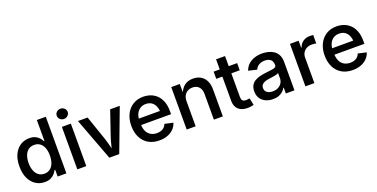

<svg xmlns="http://www.w3.org/2000/svg" viewBox="-21 -1533 4554 2319"><g transform="rotate(-20 2255.5 -373.5)"><path d="M272.5 10.3Q207 10.3 155.5 -23.2Q104 -56.6 74.7 -119.9Q45.4 -183.1 45.4 -272Q45.4 -361.3 75.4 -424.3Q105.5 -487.3 156.7 -520Q208 -552.7 272.5 -552.7Q322.3 -552.7 353.5 -536.1Q384.8 -519.5 402.6 -497.1Q420.4 -474.6 429.2 -456.5H435.1V-727.5H550.3V0H438V-85.9H429.2Q419.9 -67.4 401.6 -44.9Q383.3 -22.5 352.3 -6.1Q321.3 10.3 272.5 10.3ZM300.8 -86.4Q344.7 -86.4 375.2 -109.9Q405.8 -133.3 421.4 -175.3Q437 -217.3 437 -272.5Q437 -328.1 421.4 -369.1Q405.8 -410.2 375.2 -433.1Q344.7 -456.1 300.8 -456.1Q254.9 -456.1 224.4 -432.1Q193.8 -408.2 178.7 -366.7Q163.6 -325.2 163.6 -272.5Q163.6 -219.7 179 -177.5Q194.3 -135.3 225.1 -110.8Q255.9 -86.4 300.8 -86.4Z M690.9 0V-545.9H806.2V0ZM748.5 -627Q719.7 -627 699.2 -646.2Q678.7 -665.5 678.7 -692.9Q678.7 -720.7 699.2 -739.7Q719.7 -758.8 748.5 -758.8Q777.3 -758.8 798.1 -739.7Q818.8 -720.7 818.8 -692.9Q818.8 -665.5 798.1 -646.2Q777.3 -627 748.5 -627Z M1102.5 0 897.5 -545.9H1021.5L1126.5 -241.2Q1144 -189.5 1156.7 -137.5Q1169.4 -85.4 1183.1 -33.2H1151.4Q1165 -85.4 1177.5 -137.5Q1189.9 -189.5 1207.5 -241.2L1311.5 -545.9H1435.1L1229.5 0Z M1745.6 11.2Q1664.1 11.2 1605.2 -23.4Q1546.4 -58.1 1514.6 -121.1Q1482.9 -184.1 1482.9 -269.5Q1482.9 -353.5 1514.2 -417.2Q1545.4 -481 1602.5 -516.8Q1659.7 -552.7 1736.3 -552.7Q1784.7 -552.7 1828.9 -537.1Q1873 -521.5 1907.7 -488.3Q1942.4 -455.1 1962.6 -403.1Q1982.9 -351.1 1982.9 -277.8V-239.3H1543V-321.8H1924.3L1870.6 -295.9Q1870.6 -344.2 1855.5 -381.1Q1840.3 -418 1810.5 -438.7Q1780.8 -459.5 1736.8 -459.5Q1692.9 -459.5 1661.9 -438.5Q1630.9 -417.5 1614.5 -382.6Q1598.1 -347.7 1598.1 -306.2V-249.5Q1598.1 -195.3 1616.7 -157.7Q1635.3 -120.1 1668.9 -101.1Q1702.6 -82 1746.6 -82Q1775.9 -82 1799.8 -90.3Q1823.7 -98.6 1840.8 -115.2Q1857.9 -131.8 1867.2 -156.7L1974.1 -132.8Q1961.4 -89.8 1929.9 -57.4Q1898.4 -24.9 1851.8 -6.8Q1805.2 11.2 1745.6 11.2Z M2211.9 -321.8V0H2096.7V-545.9H2206.1L2207.5 -411.6H2196.8Q2220.2 -483.9 2265.4 -518.3Q2310.5 -552.7 2375.5 -552.7Q2431.6 -552.7 2473.4 -529.1Q2515.1 -505.4 2538.3 -459.5Q2561.5 -413.6 2561.5 -347.2V0H2446.3V-331.1Q2446.3 -388.7 2416.5 -421.1Q2386.7 -453.6 2335 -453.6Q2299.3 -453.6 2271.5 -438Q2243.7 -422.4 2227.8 -393.1Q2211.9 -363.8 2211.9 -321.8Z M2943.4 -545.9V-453.6H2641.6V-545.9ZM2720.2 -675.8H2835.4V-149.9Q2835.4 -118.2 2848.9 -103.5Q2862.3 -88.9 2893.1 -88.9Q2901.9 -88.9 2915.8 -90.8Q2929.7 -92.8 2939 -94.7L2958.5 -3.9Q2939.5 2 2918.9 4.6Q2898.4 7.3 2879.4 7.3Q2803.2 7.3 2761.7 -31.2Q2720.2 -69.8 2720.2 -140.6Z M3205.1 11.7Q3152.8 11.7 3111.1 -7.3Q3069.3 -26.4 3045.2 -63.2Q3021 -100.1 3021 -153.8Q3021 -200.2 3038.6 -230.2Q3056.2 -260.3 3086.4 -278.1Q3116.7 -295.9 3153.8 -304.7Q3190.9 -313.5 3230.5 -317.9Q3278.3 -323.7 3308.3 -327.4Q3338.4 -331.1 3352.5 -339.8Q3366.7 -348.6 3366.7 -367.2V-370.1Q3366.7 -398.9 3355.5 -419.2Q3344.2 -439.5 3321.8 -450.2Q3299.3 -460.9 3266.1 -460.9Q3231.9 -460.9 3207.3 -450.4Q3182.6 -439.9 3167.2 -423.6Q3151.9 -407.2 3144.5 -388.7L3036.6 -414.1Q3054.2 -462.9 3088.6 -493.4Q3123 -523.9 3168.5 -538.3Q3213.9 -552.7 3264.6 -552.7Q3299.8 -552.7 3337.9 -544.4Q3376 -536.1 3408.7 -515.4Q3441.4 -494.6 3461.7 -457.8Q3481.9 -420.9 3481.9 -363.3V0H3371.1V-75.2H3365.7Q3354.5 -52.7 3333.5 -33Q3312.5 -13.2 3280.5 -0.7Q3248.5 11.7 3205.1 11.7ZM3232.4 -77.6Q3274.4 -77.6 3304.7 -94.2Q3335 -110.8 3351.1 -137.9Q3367.2 -165 3367.2 -196.3V-264.2Q3361.3 -258.8 3345.7 -254.2Q3330.1 -249.5 3310.1 -246.1Q3290 -242.7 3271.2 -240Q3252.4 -237.3 3239.7 -235.8Q3210.4 -231.9 3186 -222.9Q3161.6 -213.9 3147.7 -197.3Q3133.8 -180.7 3133.8 -153.8Q3133.8 -128.9 3146.5 -111.8Q3159.2 -94.7 3181.4 -86.2Q3203.6 -77.6 3232.4 -77.6Z M3622.6 0V-545.9H3733.9V-456.5H3739.7Q3754.9 -502.4 3792.2 -527.8Q3829.6 -553.2 3877 -553.2Q3887.2 -553.2 3900.4 -552.5Q3913.6 -551.8 3922.9 -550.3V-442.4Q3916 -444.3 3898.9 -446.3Q3881.8 -448.2 3864.7 -448.2Q3828.6 -448.2 3799.6 -432.9Q3770.5 -417.5 3754.2 -390.1Q3737.8 -362.8 3737.8 -327.1V0Z M4230.5 11.2Q4148.9 11.2 4090.1 -23.4Q4031.2 -58.1 3999.5 -121.1Q3967.8 -184.1 3967.8 -269.5Q3967.8 -353.5 3999 -417.2Q4030.3 -481 4087.4 -516.8Q4144.5 -552.7 4221.2 -552.7Q4269.5 -552.7 4313.7 -537.1Q4357.9 -521.5 4392.6 -488.3Q4427.2 -455.1 4447.5 -403.1Q4467.8 -351.1 4467.8 -277.8V-239.3H4027.8V-321.8H4409.2L4355.5 -295.9Q4355.5 -344.2 4340.3 -381.1Q4325.2 -418 4295.4 -438.7Q4265.6 -459.5 4221.7 -459.5Q4177.7 -459.5 4146.7 -438.5Q4115.7 -417.5 4099.4 -382.6Q4083 -347.7 4083 -306.2V-249.5Q4083 -195.3 4101.6 -157.7Q4120.1 -120.1 4153.8 -101.1Q4187.5 -82 4231.4 -82Q4260.7 -82 4284.7 -90.3Q4308.6 -98.6 4325.7 -115.2Q4342.8 -131.8 4352.1 -156.7L4459 -132.8Q4446.3 -89.8 4414.8 -57.4Q4383.3 -24.9 4336.7 -6.8Q4290 11.2 4230.5 11.2Z"/></g></svg>

Font: Inter
Style: 540
Weight: 540
Designer: Rasmus Andersson
Foundry: rsms
Version: Version 4.001;git-66647c0bb